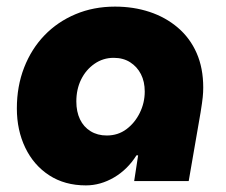

<svg xmlns="http://www.w3.org/2000/svg" viewBox="-20 -548 685 581"><path d="M240 13Q176 13 129 -17.5Q82 -48 56.5 -101Q31 -154 31 -220Q31 -287 53 -343.5Q75 -400 114.5 -441Q154 -482 208.5 -505Q263 -528 328 -528Q384 -528 432.5 -512Q481 -496 518 -464.5Q555 -433 575 -387.5Q595 -342 595 -283Q595 -269 593.5 -254Q592 -239 587 -208L551 0H386L398 -78H393Q366 -35 325 -11Q284 13 240 13ZM303 -138Q337 -138 362.5 -157Q388 -176 403 -206.5Q418 -237 418 -271Q418 -301 406.5 -323.5Q395 -346 374 -359.5Q353 -373 324 -373Q292 -373 266 -355Q240 -337 225.5 -307.5Q211 -278 211 -241Q211 -210 222 -187Q233 -164 254 -151Q275 -138 303 -138Z"/></svg>

Font: MuseoModerno Thin ExtraBold
Style: Italic
Weight: 800
Italic angle: -9°
Version: Version 1.003